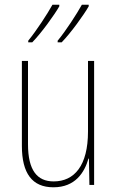

<svg xmlns="http://www.w3.org/2000/svg" viewBox="-20 -786 498 816"><path d="M357 -759V-766H328C307 -728 260 -655 225 -613V-606H242C282 -647 337 -724 357 -759ZM232 -759V-766H203C182 -728 136 -657 100 -613V-606H117C157 -647 212 -724 232 -759ZM380 -527H354V-227C354 -82 296 -15 208 -15C138 -15 99 -62 99 -173V-527H73V-166C73 -49 117 10 207 10C300 10 339 -53 356 -112H358L360 0H380Z"/></svg>

Font: Noto Sans Malayalam Condensed Thin
Style: Regular
Weight: 100
Width: 3
Designer: Jelle Bosma - Monotype Design Team
Foundry: Monotype Imaging Inc.
Version: Version 2.104